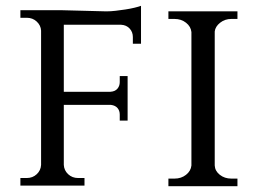

<svg xmlns="http://www.w3.org/2000/svg" viewBox="-20 -635 899 659"><path d="M345 -596Q360 -596 377 -598Q394 -600 410.5 -602.5Q427 -605 441.5 -608.5Q456 -612 464 -615V-485H436V-508Q436 -525 425 -537Q414 -549 396 -550H199V-320H359Q375 -321 383 -330.5Q391 -340 391 -353V-374H418V-221H391V-242Q391 -255 383.5 -264Q376 -273 361 -275H199V-69Q200 -50 214 -37Q228 -24 248 -24H270V2H50V-24H72Q92 -24 106 -37Q120 -50 121 -69V-530Q120 -548 106 -561Q92 -574 72 -574H50V-600H191ZM558 4V-22H579Q602 -22 618.5 -35Q635 -48 637 -67V-525Q635 -544 618.5 -557Q602 -570 579 -570H558V-596H795V-570H774Q752 -570 735.5 -557Q719 -544 717 -527V-67Q718 -48 734.5 -35Q751 -22 774 -22H795V4Z"/></svg>

Font: Constantine
Style: Regular
Weight: 400
Designer: Dukom Design
Version: Version 1.001;PS 001.001;hotconv 1.0.56;makeotf.lib2.0.21325